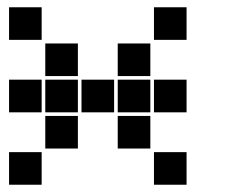

<svg xmlns="http://www.w3.org/2000/svg" viewBox="-20 -615 640 530"><path d="M6 -595Q5 -595 5 -595Q5 -595 5 -594V-506Q5 -505 5 -505Q5 -505 6 -505H94Q95 -505 95 -505Q95 -505 95 -506V-594Q95 -595 95 -595Q95 -595 94 -595ZM406 -595Q405 -595 405 -595Q405 -595 405 -594V-506Q405 -505 405 -505Q405 -505 406 -505H494Q495 -505 495 -505Q495 -505 495 -506V-594Q495 -595 495 -595Q495 -595 494 -595ZM106 -495Q105 -495 105 -495Q105 -495 105 -494V-406Q105 -405 105 -405Q105 -405 106 -405H194Q195 -405 195 -405Q195 -405 195 -406V-494Q195 -495 195 -495Q195 -495 194 -495ZM306 -495Q305 -495 305 -495Q305 -495 305 -494V-406Q305 -405 305 -405Q305 -405 306 -405H394Q395 -405 395 -405Q395 -405 395 -406V-494Q395 -495 395 -495Q395 -495 394 -495ZM6 -395Q5 -395 5 -395Q5 -395 5 -394V-306Q5 -305 5 -305Q5 -305 6 -305H94Q95 -305 95 -305Q95 -305 95 -306V-394Q95 -395 95 -395Q95 -395 94 -395ZM106 -395Q105 -395 105 -395Q105 -395 105 -394V-306Q105 -305 105 -305Q105 -305 106 -305H194Q195 -305 195 -305Q195 -305 195 -306V-394Q195 -395 195 -395Q195 -395 194 -395ZM206 -395Q205 -395 205 -395Q205 -395 205 -394V-306Q205 -305 205 -305Q205 -305 206 -305H294Q295 -305 295 -305Q295 -305 295 -306V-394Q295 -395 295 -395Q295 -395 294 -395ZM306 -395Q305 -395 305 -395Q305 -395 305 -394V-306Q305 -305 305 -305Q305 -305 306 -305H394Q395 -305 395 -305Q395 -305 395 -306V-394Q395 -395 395 -395Q395 -395 394 -395ZM406 -395Q405 -395 405 -395Q405 -395 405 -394V-306Q405 -305 405 -305Q405 -305 406 -305H494Q495 -305 495 -305Q495 -305 495 -306V-394Q495 -395 495 -395Q495 -395 494 -395ZM106 -295Q105 -295 105 -295Q105 -295 105 -294V-206Q105 -205 105 -205Q105 -205 106 -205H194Q195 -205 195 -205Q195 -205 195 -206V-294Q195 -295 195 -295Q195 -295 194 -295ZM306 -295Q305 -295 305 -295Q305 -295 305 -294V-206Q305 -205 305 -205Q305 -205 306 -205H394Q395 -205 395 -205Q395 -205 395 -206V-294Q395 -295 395 -295Q395 -295 394 -295ZM6 -195Q5 -195 5 -195Q5 -195 5 -194V-106Q5 -105 5 -105Q5 -105 6 -105H94Q95 -105 95 -105Q95 -105 95 -106V-194Q95 -195 95 -195Q95 -195 94 -195ZM406 -195Q405 -195 405 -195Q405 -195 405 -194V-106Q405 -105 405 -105Q405 -105 406 -105H494Q495 -105 495 -105Q495 -105 495 -106V-194Q495 -195 495 -195Q495 -195 494 -195Z"/></svg>

Font: Doto Black
Style: Regular
Weight: 900
Version: Version 1.000